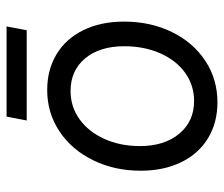

<svg xmlns="http://www.w3.org/2000/svg" viewBox="-70 -614 699 600"><g transform="rotate(-90 280.0 -313.5)"><path d="M47 -224Q47 -306 80 -373Q113 -440 170.5 -478Q228 -516 299 -516Q363 -516 411.5 -486.5Q460 -457 486.5 -402.5Q513 -348 513 -276Q513 -193 480.5 -126.5Q448 -60 390.5 -22Q333 16 261 16Q197 16 148.5 -13.5Q100 -43 73.5 -97.5Q47 -152 47 -224ZM265 -57Q314 -57 353 -85Q392 -113 414 -163Q436 -213 436 -275Q436 -352 398 -397.5Q360 -443 296 -443Q247 -443 208 -415Q169 -387 146.5 -337.5Q124 -288 124 -226Q124 -150 162.5 -103.5Q201 -57 265 -57ZM498 -643 486 -580H204L216 -643Z"/></g></svg>

Font: MedMera Sans
Style: Italic
Weight: 400
Italic angle: -11°
Designer: Kasper Nordkvist
Foundry: UNCUT.wtf
Version: Version 1.300